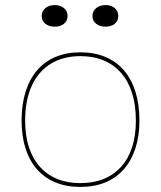

<svg xmlns="http://www.w3.org/2000/svg" viewBox="-20 -721 634 756"><path d="M296 -515Q351 -515 394.5 -497Q438 -479 468 -444Q498 -409 513.5 -359Q529 -309 529 -246Q529 -185 513 -136.5Q497 -88 467 -54Q437 -20 394 -2.5Q351 15 296 15Q242 15 199 -2.5Q156 -20 126 -54Q96 -88 80.5 -136.5Q65 -185 65 -246Q65 -309 80.5 -359Q96 -409 126 -444Q156 -479 199 -497Q242 -515 296 -515ZM297 -500Q229 -500 180 -470Q131 -440 105 -383Q79 -326 79 -246Q79 -188 93.5 -142.5Q108 -97 136.5 -65Q165 -33 205 -16.5Q245 0 296 0Q348 0 388.5 -16.5Q429 -33 457.5 -65Q486 -97 500.5 -142.5Q515 -188 515 -246Q515 -306 500.5 -353Q486 -400 457.5 -433Q429 -466 388.5 -483Q348 -500 297 -500ZM396 -701Q418 -701 432 -689Q446 -677 446 -658Q446 -639 432 -627.5Q418 -616 396 -616Q373 -616 358.5 -627.5Q344 -639 344 -658Q344 -677 358.5 -689Q373 -701 396 -701ZM196 -701Q218 -701 232 -689Q246 -677 246 -658Q246 -639 232 -627.5Q218 -616 196 -616Q173 -616 158.5 -627.5Q144 -639 144 -658Q144 -677 158.5 -689Q173 -701 196 -701Z"/></svg>

Font: Kalnia Thin
Style: Regular
Weight: 250
Designer: Frida Medrano
Foundry: Frida Medrano
Version: Version 1.105